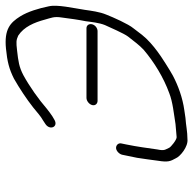

<svg xmlns="http://www.w3.org/2000/svg" viewBox="-22 -660 679 675"><g transform="rotate(-90 317.5 -322.5)"><path d="M300.6 -319H545.6C556.2 -319 566.8 -327.4 569.6 -338C572.3 -348.6 566.4 -358 555.8 -358H310.8C300.2 -358 288.3 -348.6 285.6 -338C282.8 -327.4 290 -319 300.6 -319ZM135.1 -254C124.9 -254 113.7 -243.2 111.1 -233C107.5 -215.4 103.8 -197.7 100.2 -180C95.6 -150.8 94 -136.8 89.8 -106C84.2 -71.4 88 -62.9 98.5 -44C104.8 -28.5 139.6 0.2 165.8 -3C193.1 -3 213.9 -8.3 240.6 -10L267.7 -14C310.9 -20 353.3 -35.4 388.7 -54C405 -62.6 458.8 -96.5 473.3 -108C493.5 -122.8 516.4 -142.3 532.7 -163C544.9 -179 544.9 -179 555.6 -193C570.3 -210.3 594.3 -264.3 603.5 -288C613.5 -311.5 617.2 -341.8 620.4 -364C626.6 -405.3 639.9 -460.5 632.7 -491C626 -524.6 614 -564.6 597.4 -591C575.3 -626 552.3 -647.7 484 -641C438.3 -636.4 412.9 -630.1 378.6 -613C345.9 -594.4 306.6 -568.6 276.8 -545C259.2 -531 248.4 -520.1 230.6 -510L218.5 -502C195.6 -486.3 209.1 -455.7 234.4 -471L246.3 -478C255.2 -484 263.8 -490.3 272.2 -497C306.1 -526.4 351 -558.2 391 -580C419.9 -595 438.9 -597.6 477.7 -602C507.1 -605.4 513.6 -605.2 529.7 -598C560.7 -577.8 576 -541.8 586.1 -504C591.9 -482.2 598 -472.7 593.3 -444C590.1 -418.1 585.4 -384.9 580.3 -360C577.9 -342.1 575.2 -313.7 566.8 -293C558.8 -275.8 537.6 -226.4 526.6 -212C511.8 -193.5 497.2 -172.8 480.1 -157C436.5 -120 382.3 -86.8 327.6 -67C296.3 -54.6 255.5 -50.9 218.8 -45C207.5 -44 207.5 -44 196.3 -43C188.8 -42.3 180.9 -41.7 172.7 -41C162.8 -41 138.4 -61.1 135.6 -67C129 -81.9 124.2 -83.1 129.6 -109C135.5 -149.4 138.6 -176.1 147.1 -218L150.6 -235C153.3 -245.3 145.2 -254 135.1 -254Z"/></g></svg>

Font: Just Breathe
Style: Obl5
Weight: 400
Foundry: Cannot Into Space Fonts
Version: Version 0.72